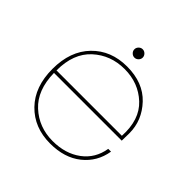

<svg xmlns="http://www.w3.org/2000/svg" viewBox="-174 -817 976 976"><g transform="rotate(45 314.0 -329.0)"><path d="M80 -279H550Q557 -401 488.5 -465Q420 -529 320 -529Q220 -529 150 -465Q80 -401 80 -279ZM568 -183Q554 -98 488.5 -45.5Q423 7 320 7Q205 7 132.5 -67.5Q60 -142 60 -270Q60 -398 132.5 -472.5Q205 -547 320 -547Q436 -547 502 -477Q568 -407 568 -315Q568 -279 567 -261H80Q82 -139 151.5 -75Q221 -11 320 -11Q411 -11 473 -57Q535 -103 548 -183ZM335 -614Q326 -605 314 -605Q302 -605 293 -614Q284 -623 284 -635Q284 -647 293 -656Q302 -665 314 -665Q326 -665 335 -656Q344 -647 344 -635Q344 -623 335 -614Z"/></g></svg>

Font: Poppins Thin
Style: Regular
Weight: 250
Designer: Ninad Kale (Devanagari), Jonny Pinhorn (Latin)
Foundry: Indian Type Foundry
Version: Version 3.200;PS 1.000;hotconv 16.6.54;makeotf.lib2.5.65590